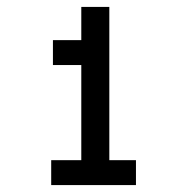

<svg xmlns="http://www.w3.org/2000/svg" viewBox="-20 -858 540 555"><path d="M128 -323V-395H215V-670H133V-742H215V-838H296V-395H373V-323Z"/></svg>

Font: Iosevka SS10 Medium
Style: Regular
Weight: 500
Monospace: yes
Designer: Belleve Invis
Foundry: Belleve Invis
Version: Version 28.0.6; ttfautohint (v1.8.4)